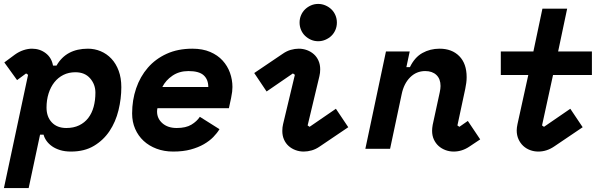

<svg xmlns="http://www.w3.org/2000/svg" viewBox="-25 -758 3105 978"><path d="M121 200H-5L118 -377L108 -384L62 -350L-3 -440L51 -480Q72 -495 94.5 -502.5Q117 -510 138 -510Q178 -510 208 -487Q238 -464 245 -424H263Q312 -510 423 -510Q457 -510 488 -497Q519 -484 542.5 -459Q566 -434 579.5 -397.5Q593 -361 593 -314Q593 -255 578.5 -196Q564 -137 533 -90.5Q502 -44 453.5 -15Q405 14 337 14Q305 14 281 6.5Q257 -1 240 -13Q223 -25 212 -40.5Q201 -56 197 -72H179ZM313 -106Q350 -106 378 -119.5Q406 -133 424.5 -157Q443 -181 452 -214Q461 -247 461 -286Q461 -328 434 -359Q407 -390 359 -390Q325 -390 298 -376.5Q271 -363 252 -339Q233 -315 222.5 -282Q212 -249 212 -210Q212 -163 239 -134.5Q266 -106 313 -106Z M777 -207Q775 -199 775 -190Q775 -154 802.5 -130Q830 -106 875 -106Q922 -106 950 -123Q978 -140 993 -163L1093 -100Q1081 -80 1061.5 -60Q1042 -40 1013.5 -23.5Q985 -7 946.5 3.5Q908 14 857 14Q811 14 772.5 -0.5Q734 -15 706.5 -40.5Q679 -66 663.5 -101.5Q648 -137 648 -180Q648 -248 668.5 -308Q689 -368 728 -413Q767 -458 824 -484Q881 -510 955 -510Q1007 -510 1045.5 -493.5Q1084 -477 1109 -449.5Q1134 -422 1146.5 -387Q1159 -352 1159 -315Q1159 -303 1157.5 -290.5Q1156 -278 1152 -258L1141 -207ZM935 -396Q888 -396 853.5 -372.5Q819 -349 802 -315H1036Q1036 -353 1012.5 -374.5Q989 -396 935 -396Z M1604 -12Q1584 2 1563 8Q1542 14 1522 14Q1500 14 1480 6.5Q1460 -1 1445 -14.5Q1430 -28 1421.5 -47.5Q1413 -67 1413 -91Q1413 -110 1417 -126L1477 -377L1467 -384L1333 -292L1270 -386L1415 -484Q1435 -498 1456 -504Q1477 -510 1497 -510Q1519 -510 1539 -502.5Q1559 -495 1574 -481.5Q1589 -468 1597.5 -448.5Q1606 -429 1606 -405Q1606 -386 1602 -370L1542 -119L1552 -112L1686 -204L1749 -110ZM1691 -643Q1691 -623 1683.5 -605.5Q1676 -588 1663 -575.5Q1650 -563 1632.5 -555.5Q1615 -548 1596 -548Q1576 -548 1559 -555.5Q1542 -563 1529 -575.5Q1516 -588 1508.5 -605.5Q1501 -623 1501 -643Q1501 -663 1508.5 -680.5Q1516 -698 1529 -710.5Q1542 -723 1559 -730.5Q1576 -738 1596 -738Q1615 -738 1632.5 -730.5Q1650 -723 1663 -710.5Q1676 -698 1683.5 -680.5Q1691 -663 1691 -643Z M2215 -288Q2219 -307 2219 -320Q2219 -356 2198 -376Q2177 -396 2141 -396Q2096 -396 2064 -364Q2032 -332 2021 -278L1962 0H1836L1941 -496H2062L2045 -416H2063Q2087 -466 2126.5 -488Q2166 -510 2214 -510Q2277 -510 2314.5 -472Q2352 -434 2352 -365Q2352 -349 2350 -335.5Q2348 -322 2345 -306L2305 -119L2315 -112L2358 -142L2421 -48L2367 -12Q2329 14 2286 14Q2264 14 2244 6.5Q2224 -1 2209 -14.5Q2194 -28 2185 -47.5Q2176 -67 2176 -92Q2176 -105 2179 -122Z M2666 -376H2526V-496H2692L2738 -714H2864L2818 -496H2990V-376H2792L2736 -119L2746 -112L2880 -204L2943 -110L2798 -12Q2760 14 2717 14Q2695 14 2675 6.5Q2655 -1 2640 -15Q2625 -29 2616 -49Q2607 -69 2607 -94Q2607 -102 2608 -108.5Q2609 -115 2611 -126Z"/></svg>

Font: Space Mono
Style: Bold Italic
Weight: 700
Italic angle: -12°
Monospace: yes
Designer: Colophon Foundry / Benjamin Critton
Foundry: Colophon Foundry
Version: Version 1.000;PS 1.000;hotconv 1.0.81;makeotf.lib2.5.63406